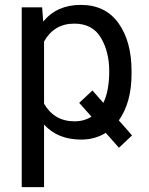

<svg xmlns="http://www.w3.org/2000/svg" viewBox="-20 -558 607 781"><path d="M310.1 9.8Q214.8 9.8 159.2 -51.3V203.1H68.4V-528.3H151.4L155.8 -470.2Q211.4 -538.1 308.6 -538.1Q408.7 -538.1 461.9 -463.9Q515.1 -389.6 515.1 -268.6V-258.3Q515.1 -141.1 463.4 -68.4L517.1 -7.3L463.9 43L410.2 -17.6Q366.2 9.8 310.1 9.8ZM282.2 -461.9Q200.2 -461.9 159.2 -389.2V-136.2Q200.7 -64.5 283.2 -64.5Q322.3 -64.5 352.1 -83.5L302.2 -139.6L356 -189.9L400.4 -139.6Q424.3 -188.5 424.3 -268.6Q424.3 -347.2 390.4 -404.5Q356.4 -461.9 282.2 -461.9Z"/></svg>

Font: LXGW WenKai Screen R
Style: Regular
Weight: 400
Designer: Fontworks Inc.
Version: Version 1.235;May 31, 2022